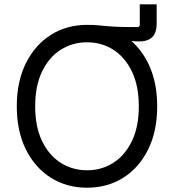

<svg xmlns="http://www.w3.org/2000/svg" viewBox="-20 -852 797 882"><path d="M378.4 -678.7V-737.8Q407.7 -737.8 425.5 -736.3Q443.4 -734.9 463.1 -732.7Q482.9 -730.5 516.6 -729Q550.3 -727.5 610.8 -727.5Q622.1 -727.5 622.1 -738.8V-832H699.7V-742.7Q699.7 -702.1 679.7 -681.9Q659.7 -661.6 618.7 -661.6Q598.6 -661.6 581.1 -664.1Q563.5 -666.5 539.3 -669.9Q515.1 -673.3 477.3 -675.8Q439.5 -678.2 378.4 -678.7ZM379.9 10.3Q286.6 10.3 213.6 -35.6Q140.6 -81.5 98.9 -165.5Q57.1 -249.5 57.1 -363.3Q57.1 -477.5 98.9 -561.5Q140.6 -645.5 213.6 -691.7Q286.6 -737.8 379.9 -737.8Q473.6 -737.8 546.4 -691.7Q619.1 -645.5 660.6 -561.5Q702.1 -477.5 702.1 -363.3Q702.1 -249.5 660.6 -165.5Q619.1 -81.5 546.4 -35.6Q473.6 10.3 379.9 10.3ZM379.9 -69.8Q446.8 -69.8 500.5 -104Q554.2 -138.2 585.9 -203.9Q617.7 -269.5 617.7 -363.3Q617.7 -458 585.9 -523.7Q554.2 -589.4 500.5 -623.5Q446.8 -657.7 379.9 -657.7Q313 -657.7 259 -623.5Q205.1 -589.4 173.3 -523.7Q141.6 -458 141.6 -363.3Q141.6 -269.5 173.3 -203.9Q205.1 -138.2 259 -104Q313 -69.8 379.9 -69.8Z"/></svg>

Font: V-Inter
Style: Regular-375
Weight: 375
Designer: Rasmus Andersson
Foundry: rsms
Version: Version 4.000;git-4146feb